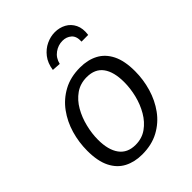

<svg xmlns="http://www.w3.org/2000/svg" viewBox="-218 -871 993 993"><g transform="rotate(-45 278.0 -375.0)"><path d="M323.7 -537.1Q380.1 -537.1 422.2 -514.9Q464.4 -492.7 488.1 -445.4Q511.8 -398 511.8 -322.4Q511.8 -261 494.4 -201.8Q477.1 -142.7 442.4 -95Q407.8 -47.3 355.6 -19.2Q303.4 9 233.3 9Q178.3 9 135.8 -13Q93.3 -35 69.4 -82.5Q45.6 -130 45.6 -205.7Q45.6 -267.7 62.7 -326.5Q79.9 -385.4 114.6 -432.9Q149.3 -480.4 201.5 -508.7Q253.7 -537.1 323.7 -537.1ZM313 -477.5Q265.4 -477.5 229.9 -452.5Q194.5 -427.5 171.5 -387.2Q148.5 -346.9 136.9 -299.2Q125.2 -251.6 125.2 -207Q125.2 -132.4 155.2 -91.5Q185.1 -50.5 244.4 -50.5Q291.3 -50.5 326.4 -75.5Q361.6 -100.5 385.2 -141Q408.8 -181.5 420.5 -229.1Q432.1 -276.8 432.1 -322Q432.1 -396.9 402.7 -437.2Q373.2 -477.5 313 -477.5ZM360.7 -758.5Q394.4 -758.5 422.1 -743.5Q449.8 -728.5 464.3 -698.9Q478.8 -669.4 472.8 -626.3L424 -626Q426 -664.3 406 -681.6Q386 -699 357.3 -699Q325.4 -699 298.4 -679.6Q271.4 -660.3 262.7 -624.3L215.5 -627.3Q221.9 -671.7 244.6 -700.6Q267.2 -729.5 298.1 -744Q329 -758.5 360.7 -758.5Z"/></g></svg>

Font: Bitter Thin
Style: Italic
Weight: 100
Italic angle: -9°
Designer: Sol Matas, and Bitter project Authors
Foundry: Sol Matas
Version: Version 2.002